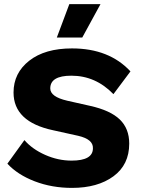

<svg xmlns="http://www.w3.org/2000/svg" viewBox="-20 -906 685 936"><path d="M318 -886H470L381 -723H257ZM331 -670Q512 -670 616 -558L533 -447Q446 -537 328 -537Q225 -537 225 -475Q225 -434 308 -415L419 -390Q518 -368 564 -323.5Q610 -279 610 -206Q610 -103 533 -46.5Q456 10 331 10Q233 10 149.5 -22Q66 -54 16 -108L99 -223Q137 -179 200 -151Q263 -123 329 -123Q433 -123 433 -183Q435 -227 361 -244L239 -271Q46 -312 46 -455Q46 -550 122.5 -610Q199 -670 331 -670Z"/></svg>

Font: Elaine Sans
Style: Bold
Weight: 700
Designer: Wei Huang
Foundry: Wei Huang
Version: Version 2.001;December 24, 2019;FontCreator 12.0.0.2547 64-b